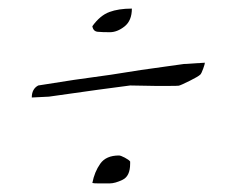

<svg xmlns="http://www.w3.org/2000/svg" viewBox="-20 -532 548 447"><path d="M257 -170Q261 -170 270.5 -165Q280 -160 283 -156V-151Q283 -122 265.5 -113.5Q248 -105 235 -105H210Q198 -105 195 -106Q200 -132 213.5 -151Q227 -170 257 -170ZM94 -307 54 -305Q54 -325 69 -333L152 -346L238 -358L308 -369Q342 -374 368.5 -377.5Q395 -381 408 -383L457 -386Q457 -383 453 -372Q449 -361 446.5 -358.5Q444 -356 437 -352Q430 -348 422 -344Q400 -333 396 -332.5Q392 -332 376 -332H340L283 -333Q227 -326 94 -307ZM195 -471Q213 -496 234.5 -504Q256 -512 287 -512Q287 -484 270 -470.5Q253 -457 235.5 -457Q218 -457 207.5 -458Q197 -459 195 -471Z"/></svg>

Font: Miltonian Tattoo
Style: Regular
Weight: 400
Designer: Pablo Impallari
Foundry: Pablo Impallari
Version: Version 1.008